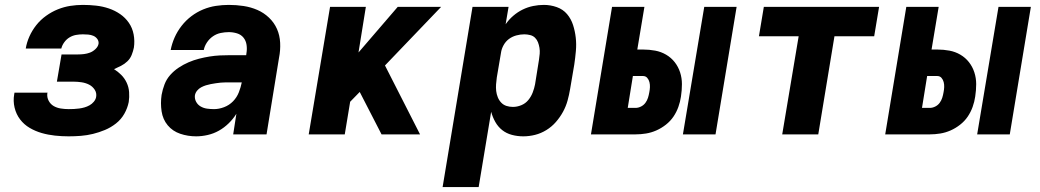

<svg xmlns="http://www.w3.org/2000/svg" viewBox="-20 -548 4240 783"><path d="M260 8Q232 8 204 5Q176 2 150 -5.5Q124 -13 101 -26.5Q78 -40 62 -61Q46 -82 39.5 -109Q33 -136 38 -164Q38 -165 38.5 -166.5Q39 -168 39 -170H174Q174 -169 173.5 -168.5Q173 -168 173 -168Q171 -151 178.5 -137Q186 -123 199 -115.5Q212 -108 228 -105.5Q244 -103 260 -103Q271 -103 281.5 -103.5Q292 -104 303 -105.5Q314 -107 324.5 -110Q335 -113 345 -118.5Q355 -124 362.5 -133Q370 -142 372 -152Q375 -169 366 -182.5Q357 -196 343 -203Q329 -210 312.5 -212.5Q296 -215 279 -215H212L231 -326H298Q310 -326 322.5 -327.5Q335 -329 347 -333.5Q359 -338 369.5 -348Q380 -358 382 -370Q383 -381 376.5 -389.5Q370 -398 360.5 -402Q351 -406 340 -407Q329 -408 318 -408Q304 -408 290 -405.5Q276 -403 263.5 -395.5Q251 -388 242 -375.5Q233 -363 230 -350H85Q89 -375 100 -399.5Q111 -424 128 -445.5Q145 -467 168 -483.5Q191 -500 216 -510Q241 -520 266.5 -524Q292 -528 318 -528Q345 -528 372 -525Q399 -522 424 -513.5Q449 -505 470 -490.5Q491 -476 505.5 -455Q520 -434 525 -407.5Q530 -381 526 -354Q523 -339 517 -324Q511 -309 499.5 -298Q488 -287 473.5 -279.5Q459 -272 445 -266Q461 -256 474.5 -242.5Q488 -229 496.5 -211Q505 -193 506.5 -172.5Q508 -152 505 -132Q500 -107 487 -84Q474 -61 453 -44.5Q432 -28 408 -18Q384 -8 359.5 -2Q335 4 310 6Q285 8 260 8Z M780 8Q746 8 715 -2.5Q684 -13 664 -37Q644 -61 639 -94Q634 -127 639 -161Q643 -183 651 -204Q659 -225 674 -242Q689 -259 708.5 -272Q728 -285 749 -294Q770 -303 791.5 -308.5Q813 -314 834.5 -317.5Q856 -321 877 -322Q898 -323 919 -323H984L985 -331Q988 -348 985.5 -365Q983 -382 973 -394.5Q963 -407 946.5 -412Q930 -417 913 -417Q897 -417 880 -413.5Q863 -410 848.5 -400Q834 -390 824 -375Q814 -360 811 -344H676Q681 -370 692 -395Q703 -420 720.5 -442.5Q738 -465 760.5 -482Q783 -499 808.5 -509.5Q834 -520 860.5 -524Q887 -528 913 -528Q944 -528 973.5 -523.5Q1003 -519 1029.5 -507.5Q1056 -496 1077 -476Q1098 -456 1109.5 -430Q1121 -404 1122.5 -373.5Q1124 -343 1118 -313L1067 0H931L944 -84Q931 -63 912.5 -45Q894 -27 872.5 -15Q851 -3 827 2.5Q803 8 780 8ZM853 -103Q873 -103 894 -111Q915 -119 930.5 -135Q946 -151 954 -171.5Q962 -192 966 -212H919Q910 -212 900 -212Q890 -212 880 -211Q870 -210 860 -208.5Q850 -207 839.5 -205Q829 -203 819.5 -200Q810 -197 800.5 -192Q791 -187 784 -178.5Q777 -170 775 -160Q773 -146 779.5 -133.5Q786 -121 798 -114Q810 -107 824 -105Q838 -103 853 -103Z M1239 0 1326 -520H1472L1442 -334L1602 -520H1779L1550 -281L1693 0H1536L1447 -173L1408 -133L1386 0Z M1785 215 1907 -520H2054L2042 -449Q2055 -468 2073 -483.5Q2091 -499 2111.5 -509Q2132 -519 2154 -523.5Q2176 -528 2198 -528Q2225 -528 2250.5 -519Q2276 -510 2292.5 -490.5Q2309 -471 2317 -446Q2325 -421 2328 -394.5Q2331 -368 2328.5 -340Q2326 -312 2322 -285L2305 -185Q2301 -161 2294.5 -137.5Q2288 -114 2276 -92Q2264 -70 2247 -50.5Q2230 -31 2208 -17.5Q2186 -4 2162 2Q2138 8 2114 8Q2090 8 2067.5 2Q2045 -4 2028 -17.5Q2011 -31 2000 -50.5Q1989 -70 1983 -92L1932 215ZM2072 -112Q2089 -112 2106 -119Q2123 -126 2134.5 -140Q2146 -154 2152.5 -171Q2159 -188 2162 -204L2178 -304Q2180 -317 2181 -329Q2182 -341 2180 -353Q2178 -365 2174 -375.5Q2170 -386 2162 -394Q2154 -402 2142 -405Q2130 -408 2118 -408Q2102 -408 2085.5 -403.5Q2069 -399 2055.5 -389Q2042 -379 2033.5 -363.5Q2025 -348 2023 -332L2006 -232Q2004 -218 2003 -204Q2002 -190 2003.5 -177Q2005 -164 2010 -151.5Q2015 -139 2024 -129.5Q2033 -120 2045.5 -116Q2058 -112 2072 -112Z M2765 0 2852 -520H2984L2898 0ZM2390 0 2476 -520H2608L2579 -346H2602Q2628 -346 2652 -341.5Q2676 -337 2696.5 -325Q2717 -313 2731.5 -294.5Q2746 -276 2753.5 -253Q2761 -230 2761 -205Q2761 -180 2757 -154Q2754 -133 2746.5 -112Q2739 -91 2726.5 -72.5Q2714 -54 2695.5 -39.5Q2677 -25 2656.5 -16Q2636 -7 2614.5 -3.5Q2593 0 2572 0ZM2540 -108H2572Q2583 -108 2594 -113.5Q2605 -119 2612 -128.5Q2619 -138 2622.5 -149Q2626 -160 2628 -172Q2630 -182 2630.5 -192.5Q2631 -203 2628.5 -213Q2626 -223 2619.5 -230.5Q2613 -238 2602 -238H2561Z M3170 0 3237 -400H3075L3095 -520H3565L3545 -400H3383L3317 0Z M3965 0 4052 -520H4184L4098 0ZM3590 0 3676 -520H3808L3779 -346H3802Q3828 -346 3852 -341.5Q3876 -337 3896.5 -325Q3917 -313 3931.5 -294.5Q3946 -276 3953.5 -253Q3961 -230 3961 -205Q3961 -180 3957 -154Q3954 -133 3946.5 -112Q3939 -91 3926.5 -72.5Q3914 -54 3895.5 -39.5Q3877 -25 3856.5 -16Q3836 -7 3814.5 -3.5Q3793 0 3772 0ZM3740 -108H3772Q3783 -108 3794 -113.5Q3805 -119 3812 -128.5Q3819 -138 3822.5 -149Q3826 -160 3828 -172Q3830 -182 3830.5 -192.5Q3831 -203 3828.5 -213Q3826 -223 3819.5 -230.5Q3813 -238 3802 -238H3761Z"/></svg>

Font: Iosevka SS04 Hv Ex Obl
Style: Regular
Weight: 900
Width: 7
Italic angle: -9°
Monospace: yes
Designer: Belleve Invis
Foundry: Belleve Invis
Version: Version 19.0.0; ttfautohint (v1.8.4)